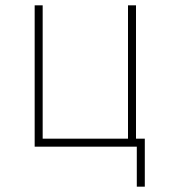

<svg xmlns="http://www.w3.org/2000/svg" viewBox="-20 -550 640 720"><path d="M493 150V0H110V-530H140V-30H460V-530H490V-30H523V150Z"/></svg>

Font: Geist Mono Thin
Style: Regular
Weight: 100
Monospace: yes
Designer: Basement.studio, Andrés Briganti, Mateo Zaragoza
Foundry: Basement.studio, Vercel, Andrés Briganti, Guido Ferreyra, Mateo Zaragoza
Version: Version 1.500; ttfautohint (v1.8.4.7-5d5b)